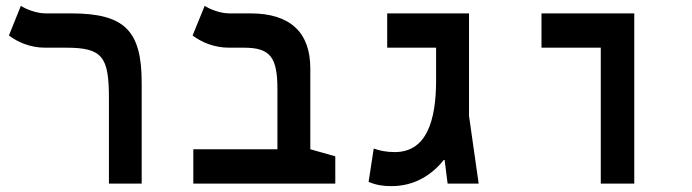

<svg xmlns="http://www.w3.org/2000/svg" viewBox="-20 -632 2384 661"><path d="M467.8 -346.2C467.8 -524.9 411.1 -585.9 225.1 -585.9H137.2C103.5 -585.9 66.4 -602.1 51.8 -611.8L10.7 -509.8C40.5 -487.3 83.5 -467.8 135.7 -467.8H208C332.5 -467.8 355 -436.5 355 -294.9V0H467.8Z M1134.3 -93.8 1048.3 -118.2V-396.5C1048.3 -521 978.5 -585.9 842.3 -585.9H769.5C735.8 -585.9 699.2 -602.1 684.6 -611.8L643.1 -509.8C672.9 -487.3 716.3 -467.8 768.6 -467.8H819.8C909.7 -467.8 935.1 -436 935.1 -325.2V-118.2H645.5V0H1134.3Z M1327.6 8.8C1404.8 8.8 1466.3 -27.8 1510.3 -84.5L1521 0H1627.9L1594.7 -232.9V-585.9H1313V-467.8H1481.4V-356.4C1481.4 -214.4 1447.8 -108.4 1338.9 -108.4C1308.6 -108.4 1286.1 -113.8 1266.6 -120.6L1249 -5.9C1275.4 5.4 1299.8 8.8 1327.6 8.8Z M2048.3 0H2163.6V-585.9H1844.2V-467.8H2048.3Z"/></svg>

Font: Cascadia Code NF SemiBold
Style: Regular
Weight: 600
Monospace: yes
Designer: Aaron Bell
Foundry: Saja Typeworks
Version: Version 2404.023